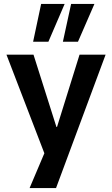

<svg xmlns="http://www.w3.org/2000/svg" viewBox="-20 -780 572 980"><path d="M131 180 229 -51V61L13 -501H151L268 -132H271L386 -501H519L266 180ZM301 -567 343 -760H462L378 -567ZM149 -567 190 -760H310L227 -567Z"/></svg>

Font: Nunito Sans 7pt SemiCondensed
Style: Bold
Weight: 700
Width: 4
Designer: Vernon Adams
Foundry: Vernon Adams
Version: Version 3.101;gftools[0.9.27]